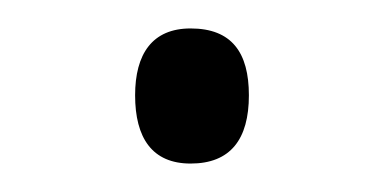

<svg xmlns="http://www.w3.org/2000/svg" viewBox="-20 -105 269 135"><path d="M75 -38C75 -8 87 10 114 10C142 10 155 -7 155 -38C155 -68 143 -85 114 -85C87 -85 75 -67 75 -38Z"/></svg>

Font: Noto Sans Kannada ExtraCondensed Light
Style: Regular
Weight: 300
Width: 2
Designer: Jelle Bosma - Monotype Design Team
Foundry: Monotype Imaging Inc.
Version: Version 2.005